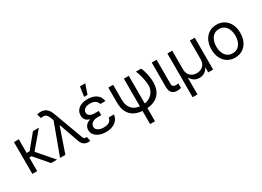

<svg xmlns="http://www.w3.org/2000/svg" viewBox="-21 -1694 3891 2850"><g transform="rotate(-30 1924.5 -269.0)"><path d="M160.2 -545.9V0H77.1V-545.9ZM504.4 -545.9 239.7 -233.4H127V-311.5H209L403.3 -545.9ZM398.4 0 195.3 -237.3 236.8 -306.6 501.5 0Z M1029.8 7.8Q988.3 7.3 957 -16.6Q925.8 -40.5 908.7 -90.8L777.8 -464.8L752.4 -524.4L731 -579.1Q716.8 -617.2 700.2 -636Q683.6 -654.8 660.2 -658.2Q636.7 -661.6 602.1 -653.3L580.6 -727.5Q586.9 -730 603.8 -733.6Q620.6 -737.3 642.1 -737.3Q700.2 -737.3 739.7 -706.8Q779.3 -676.3 802.2 -613.3L987.8 -110.4Q993.2 -96.7 1001.5 -83.3Q1009.8 -69.8 1030.8 -69.3Q1042.5 -70.3 1050.3 -71.3L1068.8 2.9Q1058.6 4.9 1048.8 6.3Q1039.1 7.8 1029.8 7.8ZM552.2 0 765.1 -578.1 799.3 -418.9H787.6L643.1 0Z M1325.2 -284.2H1398.4V-244.1H1334Q1295.4 -244.1 1267.3 -231.9Q1239.3 -219.7 1224.1 -199Q1209 -178.2 1209 -152.3Q1208.5 -113.8 1245.8 -90.3Q1283.2 -66.9 1344.7 -66.4Q1404.3 -66.9 1436.8 -89.6Q1469.2 -112.3 1479.5 -159.2H1568.4Q1563.5 -120.6 1545.7 -89.6Q1527.8 -58.6 1498.3 -36.4Q1468.8 -14.2 1429 -2.2Q1389.2 9.8 1340.8 9.8Q1277.3 9.8 1227.5 -10Q1177.7 -29.8 1149.2 -65.2Q1120.6 -100.6 1120.1 -147.5Q1120.1 -169.4 1128.7 -193.1Q1137.2 -216.8 1159.2 -237.5Q1181.2 -258.3 1221.4 -271.2Q1261.7 -284.2 1325.2 -284.2ZM1398.4 -261.7H1325.2Q1262.7 -261.7 1224.1 -273.7Q1185.5 -285.6 1165.3 -304.9Q1145 -324.2 1137.9 -347.2Q1130.9 -370.1 1130.9 -391.6Q1130.9 -442.4 1157 -478.3Q1183.1 -514.2 1230 -533.4Q1276.9 -552.7 1338.9 -552.7Q1401.4 -552.7 1448 -533.9Q1494.6 -515.1 1522.7 -479.7Q1550.8 -444.3 1557.6 -394.5H1469.7Q1460.9 -432.1 1427.5 -454.6Q1394 -477.1 1338.9 -477.5Q1282.7 -477.1 1249.3 -453.4Q1215.8 -429.7 1215.8 -391.6Q1215.8 -357.9 1245.1 -337.4Q1274.4 -316.9 1334 -316.4H1398.4ZM1314.5 -606.4 1338.9 -772.5H1429.7L1373 -606.4Z M1694.3 -545.9H1777.3V-291Q1777.8 -209.5 1808.1 -160.6Q1838.4 -111.8 1887.9 -90.1Q1937.5 -68.4 1995.1 -68.4Q2076.7 -68.4 2128.4 -99.9Q2180.2 -131.3 2204.8 -179.4Q2229.5 -227.5 2229.5 -277.3Q2228.5 -309.6 2223.6 -344.2Q2218.8 -378.9 2210.7 -413.6Q2202.6 -448.2 2191.9 -481.7Q2181.2 -515.1 2168 -545.9H2257.8Q2268.6 -523.4 2278.3 -493.7Q2288.1 -463.9 2295.9 -429Q2303.7 -394 2308.6 -355.5Q2313.5 -316.9 2313.5 -277.3Q2313.5 -220.7 2296.9 -169.2Q2280.3 -117.7 2243.7 -77.4Q2207 -37.1 2146.7 -13.7Q2086.4 9.8 1999 9.8Q1905.8 9.8 1837.2 -22Q1768.6 -53.7 1731.4 -120.4Q1694.3 -187 1694.3 -291ZM1960.9 -545.9H2044.9V233.4H1960.9Z M2438.5 -545.9H2521.5V-134.8Q2522 -96.7 2542 -85.9Q2562 -75.2 2584 -75.2Q2595.2 -75.2 2607.9 -77.6Q2620.6 -80.1 2626 -82V-2.9Q2615.2 0.5 2597.9 3.9Q2580.6 7.3 2554.7 6.8Q2504.4 7.3 2471.2 -24.4Q2438 -56.2 2438.5 -134.8Z M2707 204.1V-545.9H2790V-222.7Q2790.5 -178.7 2809.3 -145Q2828.1 -111.3 2862.1 -92.8Q2896 -74.2 2941.4 -74.2Q2986.8 -74.2 3020.5 -93Q3054.2 -111.8 3073 -145.3Q3091.8 -178.7 3091.8 -222.7V-545.9H3175.8V0H3091.8V-81.1H3086.9Q3064.9 -38.1 3025.6 -15.4Q2986.3 7.3 2941.4 6.8Q2895.5 7.3 2856.4 -15.4Q2817.4 -38.1 2794.9 -81.1H2790V204.1Z M3549.8 11.7Q3476.1 11.7 3420.4 -23.4Q3364.7 -58.6 3333.7 -122.1Q3302.7 -185.5 3302.7 -269.5Q3302.7 -355 3333.7 -418.7Q3364.7 -482.4 3420.4 -517.6Q3476.1 -552.7 3549.8 -552.7Q3624 -552.7 3679.7 -517.6Q3735.4 -482.4 3766.6 -418.7Q3797.9 -355 3797.9 -269.5Q3797.9 -185.5 3766.6 -122.1Q3735.4 -58.6 3679.7 -23.4Q3624 11.7 3549.8 11.7ZM3549.8 -63.5Q3606.4 -63.5 3642.6 -92.3Q3678.7 -121.1 3696.3 -168.2Q3713.9 -215.3 3713.9 -269.5Q3713.9 -324.7 3696.3 -372.1Q3678.7 -419.4 3642.6 -448.5Q3606.4 -477.5 3549.8 -477.5Q3493.7 -477.5 3457.8 -448.5Q3421.9 -419.4 3404.3 -372.1Q3386.7 -324.7 3386.7 -269.5Q3386.7 -215.3 3404.3 -168.2Q3421.9 -121.1 3457.8 -92.3Q3493.7 -63.5 3549.8 -63.5Z"/></g></svg>

Font: GitLab Sans
Style: Regular
Weight: 400
Designer: Rasmus Andersson
Foundry: Modifications by GitLab B.V., manufactured by rsms
Version: Version 4.000;git-c8fb6b7